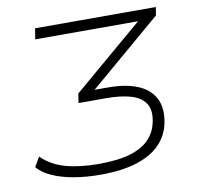

<svg xmlns="http://www.w3.org/2000/svg" viewBox="-79 -788 915 880"><g transform="rotate(-10 378.0 -348.5)"><path d="M319 8Q253 8 195.5 -2Q138 -12 95 -31.5Q52 -51 30 -78L56 -123Q100 -79 165.5 -60.5Q231 -42 320 -42Q409 -42 466.5 -59Q524 -76 555.5 -109Q587 -142 596 -187Q608 -242 587 -274Q566 -306 519.5 -319.5Q473 -333 406 -333H277L283 -376L640 -680L636 -655H132L140 -705H702L696 -667L341 -364V-380H421Q504 -380 559 -357.5Q614 -335 638 -289.5Q662 -244 649 -175Q637 -117 597.5 -76.5Q558 -36 489 -14Q420 8 319 8Z"/></g></svg>

Font: Nunito Sans 7pt SemiExpanded ExtraLight
Style: Italic
Weight: 250
Width: 6
Italic angle: -9°
Designer: Vernon Adams
Foundry: Vernon Adams
Version: Version 3.101;gftools[0.9.27]